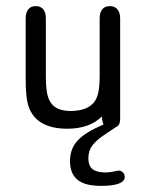

<svg xmlns="http://www.w3.org/2000/svg" viewBox="-20 -411 479 628"><path d="M313 -30Q315 -6 322 1.5Q329 9 339 9Q354 9 363.5 2.5Q373 -4 373 -22V-351Q373 -370 364 -380.5Q355 -391 339 -391Q323 -391 314.5 -380.5Q306 -370 306 -351V-166Q306 -131 302 -110.5Q298 -90 288 -77Q265 -48 211 -48Q185 -48 167.5 -56.5Q150 -65 141 -84Q130 -106 130 -160V-351Q130 -370 121.5 -380.5Q113 -391 97 -391Q81 -391 72.5 -380.5Q64 -370 64 -351V-154Q64 -123 66 -102Q68 -81 72 -67Q96 10 200 10Q273 10 313 -30ZM360 4 319 -4Q260 21 234.5 48Q209 75 209 116Q209 157 233.5 177Q258 197 310 197Q349 197 368.5 189.5Q388 182 388 168Q388 159 382 153Q376 147 368 147Q366 147 364.5 147.5Q363 148 361 148Q348 151 340 152Q332 153 324 153Q296 153 282.5 142Q269 131 269 107Q269 82 282 65Q295 48 315.5 34Q336 20 360 4Z"/></svg>

Font: Beiruti
Style: Regular
Weight: 400
Designer: Arlette Boutros
Foundry: Boutros
Version: Version 1.41